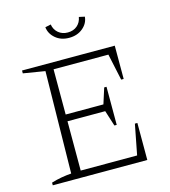

<svg xmlns="http://www.w3.org/2000/svg" viewBox="-122 -944 923 1042"><g transform="rotate(-15 339.0 -423.0)"><path d="M562 -208H576V0H45V-15Q74 -24 102.5 -29Q131 -34 158 -36L167 -609L45 -629V-645H566V-458H552L520 -607H212V-353H424L452 -441H465V-227H452L424 -315H212V-38H529ZM339 -750Q293 -750 262.5 -776Q232 -802 228 -839L260 -846Q265 -816 286.5 -798Q308 -780 339 -780Q371 -780 392 -798Q413 -816 418 -846L450 -839Q447 -802 416 -776Q385 -750 339 -750Z"/></g></svg>

Font: Piazzolla SC ExtraLight
Style: Regular
Weight: 200
Designer: Juan Pablo del Peral
Foundry: Huerta Tipografica
Version: Version 1.330